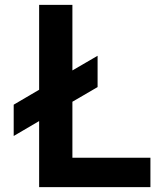

<svg xmlns="http://www.w3.org/2000/svg" viewBox="-20 -765 651 785"><path d="M140 0H595V-120H276V-349L379 -409V-537L276 -477V-745H140V-398L36 -337V-209L140 -270Z"/></svg>

Font: Mluvka
Style: Bold
Weight: 700
Designer: Modified by Jiří Krblich, Original typeface by Gumpita Rahayu
Foundry: Gumpita Rahayu & Jiří Krblich
Version: Version 2.000;Glyphs 3.1.1 (3134)